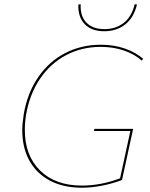

<svg xmlns="http://www.w3.org/2000/svg" viewBox="-20 -872 703 897"><path d="M102 -337Q96 -300 96 -265Q96 -145 167.5 -75Q239 -5 363 -5Q451 -5 541 -39L589 -260H419L421 -270H602L550 -31Q505 -14 456 -4.5Q407 5 362 5Q277 5 214.5 -27.5Q152 -60 118 -120.5Q84 -181 84 -264Q84 -294 91 -339Q108 -438 158.5 -511.5Q209 -585 284.5 -624Q360 -663 451 -663Q513 -663 564 -645Q615 -627 649 -597L642 -589Q609 -619 559 -636Q509 -653 450 -653Q363 -653 290 -615Q217 -577 168 -505.5Q119 -434 102 -337ZM620 -851 609 -852Q596 -795 558.5 -765.5Q521 -736 468 -736Q413 -736 383.5 -766.5Q354 -797 357 -852L346 -851Q344 -792 376 -759Q408 -726 467 -726Q524 -726 564.5 -757.5Q605 -789 620 -851Z"/></svg>

Font: Ysabeau Hairline
Style: Italic
Weight: 100
Italic angle: -12°
Designer: Christian Thalmann (Catharsis Fonts)
Version: Version 0.003